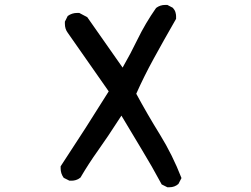

<svg xmlns="http://www.w3.org/2000/svg" viewBox="-20 -747 1040 796"><path d="M313.5 -10.7Q303.7 -2.9 294.4 -0.5Q285.2 2 279.3 2Q273.4 2 267.6 2L244.1 -9.8Q231.4 -27.3 231.4 -48.8Q231.4 -51.8 231.4 -57.6L335 -216.8Q383.8 -293 430.7 -368.2L260.7 -611.3Q249 -627 249 -648.4Q249 -651.4 249 -657.2L260.7 -680.7Q278.3 -693.4 299.8 -693.4Q302.7 -693.4 308.6 -693.4L341.8 -675.8L488.3 -466.8Q521.5 -524.4 549.8 -583Q582 -649.4 627 -713.9Q643.6 -726.6 665 -726.6Q668 -726.6 673.8 -726.6L696.3 -714.8Q705.1 -705.1 707.5 -695.8Q710 -686.5 710 -680.7Q710 -674.8 710 -668.9Q656.2 -575.2 616.7 -502.9Q577.1 -430.7 544.9 -358.4Q590.8 -273.4 643.1 -189Q695.3 -104.5 732.4 -8.8L719.7 15.6Q704.1 29.3 682.6 29.3Q679.7 29.3 673.8 29.3L650.4 17.6Q609.4 -58.6 566.9 -128.4Q524.4 -198.2 483.4 -267.6Q422.9 -173.8 385.7 -122.1Q348.6 -70.3 313.5 -10.7Z"/></svg>

Font: JasonHandwriting2
Style: SemiBold
Weight: 600
Version: Version 1.04.7